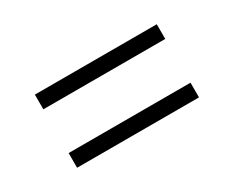

<svg xmlns="http://www.w3.org/2000/svg" viewBox="-49 -591 648 532"><g transform="rotate(-30 275.0 -325.0)"><path d="M470 -395H80V-442H470ZM470 -208H80V-255H470Z"/></g></svg>

Font: Lode Dark
Style: Regular
Weight: 400
Monospace: yes
Designer: Belleve Invis
Foundry: Belleve Invis
Version: Version 29.2.0; ttfautohint (v1.8.3)